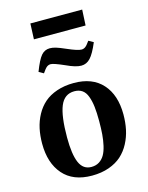

<svg xmlns="http://www.w3.org/2000/svg" viewBox="-136 -1008 853 1106"><g transform="rotate(-15 290.5 -454.5)"><path d="M151.9 -830.1 155.8 -923.8H464.8L460 -830.1ZM377 -612.8Q343.8 -612.8 288.1 -639.2Q225.1 -667 208 -667Q194.8 -667 184.6 -659.2Q174.3 -651.4 157.2 -626L128.9 -642.1Q154.3 -708.5 174.8 -732.7Q195.3 -756.8 226.1 -756.8Q242.2 -756.8 261.5 -751.2Q280.8 -745.6 320.8 -728Q379.9 -702.1 401.9 -702.1Q415 -702.1 425.5 -710Q436 -717.8 452.1 -741.2L481 -725.1Q454.6 -662.1 431.6 -637.5Q408.7 -612.8 377 -612.8ZM272.9 15.1Q160.6 15.1 101.3 -53Q42 -121.1 42 -236.8Q42 -284.7 51 -326.7Q60.1 -368.7 80.3 -406Q100.6 -443.4 130.9 -470Q161.1 -496.6 206.5 -512.2Q252 -527.8 308.1 -527.8Q418.9 -527.8 478.5 -461.4Q538.1 -395 538.1 -278.8Q538.1 -231.9 529.3 -189.9Q520.5 -147.9 500.5 -109.9Q480.5 -71.8 450.2 -44.4Q419.9 -17.1 374.8 -1Q329.6 15.1 272.9 15.1ZM282.2 -34.2Q309.1 -34.2 328.9 -46.6Q348.6 -59.1 360.8 -80.1Q373 -101.1 380.4 -133.3Q387.7 -165.5 390.4 -200Q393.1 -234.4 393.1 -278.8Q393.1 -329.1 388.9 -364.3Q384.8 -399.4 374.5 -427Q364.3 -454.6 345.5 -467.8Q326.7 -481 298.8 -481Q239.3 -481 214.6 -421.1Q189.9 -361.3 189.9 -233.9Q189.9 -133.8 211.4 -84Q232.9 -34.2 282.2 -34.2Z"/></g></svg>

Font: Literata SemiBold
Style: Italic
Weight: 650
Italic angle: -2.39999°
Designer: Latin by Veronika Burian and Jose Scaglione. Greek by Irene Vlachou. Cyrillic by Vera Evstafieva
Foundry: TypeTogether
Version: Version 3.021